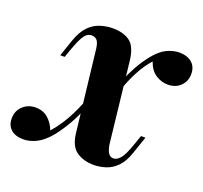

<svg xmlns="http://www.w3.org/2000/svg" viewBox="-141 -646 820 775"><g transform="rotate(20 269.0 -258.5)"><path d="M366 -84Q371 -58 379 -48Q387 -38 400 -38Q414 -38 428.5 -54.5Q443 -71 461 -124L474 -161H493L468 -88Q454 -46 432 -24Q410 -2 384 6Q358 14 334 14Q290 14 259.5 -7Q229 -28 223 -84L183 -433Q179 -459 170 -467Q161 -475 148 -475Q139 -475 130 -469.5Q121 -464 111 -446.5Q101 -429 88 -393L75 -356H56L81 -429Q96 -471 118 -493Q140 -515 167 -523Q194 -531 219 -531Q266 -531 294 -509.5Q322 -488 328 -425ZM415 -460Q390 -432 371 -397Q352 -362 339 -326.5Q326 -291 317 -262Q317 -262 307 -262.5Q297 -263 297 -263Q301 -276 308.5 -299Q316 -322 328 -351.5Q340 -381 357 -411.5Q374 -442 396 -470Q424 -505 451.5 -518Q479 -531 506 -531Q538 -531 558.5 -514Q579 -497 579 -465Q579 -434 558 -413.5Q537 -393 504 -393Q476 -393 451.5 -409Q427 -425 415 -460ZM122 -57Q160 -100 187 -155Q214 -210 228 -255Q228 -255 237.5 -254Q247 -253 247 -253Q239 -225 225 -189.5Q211 -154 190.5 -117.5Q170 -81 143 -47Q114 -13 86 0.5Q58 14 32 14Q-3 14 -22 -3Q-41 -20 -41 -49Q-41 -83 -18.5 -103.5Q4 -124 35 -124Q68 -124 89.5 -105Q111 -86 122 -57Z"/></g></svg>

Font: Playfair Display
Style: Bold Italic
Weight: 700
Italic angle: -14°
Designer: Claus Eggers Sørensen
Foundry: Claus Eggers Sørensen
Version: Version 1.203